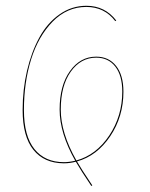

<svg xmlns="http://www.w3.org/2000/svg" viewBox="-20 -547 510 654"><path d="M400.4 -234.4Q400.4 -149.9 355.5 -83Q310.5 -16.1 242.2 2.9Q253.9 23.9 294.4 84.5L291 86.4Q256.3 35.2 238.3 3.9Q217.8 9.3 197.8 9.3H197.3H196.8Q130.4 8.8 93.8 -36.6Q57.1 -82 57.1 -172.4Q57.1 -242.2 72 -305.9Q86.9 -369.6 114 -419.2Q141.1 -468.8 182.6 -498Q224.1 -527.3 274.4 -527.3Q337.4 -527.3 376 -477.1L372.6 -475.1Q335.9 -523.4 273.9 -523.4Q208.5 -523.4 159.4 -473.4Q110.4 -423.3 85.9 -344.5Q61.5 -265.6 61.5 -172.4Q61.5 -83.5 97.4 -39.1Q133.3 5.4 197.8 5.4Q215.3 5.4 236.3 0.5Q183.1 -93.3 183.1 -173.8Q183.1 -255.9 218.3 -304.9Q253.4 -354 307.6 -354Q350.6 -354 375.5 -322.5Q400.4 -291 400.4 -234.4ZM240.2 -0.5Q307.6 -19 352.1 -85.4Q396.5 -151.9 396.5 -234.9Q396.5 -289.6 372.8 -320.1Q349.1 -350.6 307.6 -350.6Q254.9 -350.6 220.9 -302.7Q187 -254.9 187 -173.8Q187 -94.2 240.2 -0.5Z"/></svg>

Font: Fira Sans Compressed Four
Style: Italic
Weight: 100
Width: 3
Italic angle: -8°
Designer: Carrois Corporate & Edenspiekermann AG
Foundry: Carrois Corporate GbR & Edenspiekermann AG
Version: Version 4.203;PS 004.203;hotconv 1.0.88;makeotf.lib2.5.64775